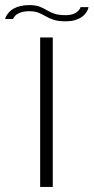

<svg xmlns="http://www.w3.org/2000/svg" viewBox="-59 -733 368 753"><path d="M98.5 0H148V-586H98.5ZM197.5 -649.5Q220 -649.5 235 -654Q250 -658.5 260 -665.2Q270 -672 276 -679.8Q282 -687.5 285 -694.5Q288 -701.5 288 -705H257Q256 -700 249.5 -692.2Q243 -684.5 230 -679Q217 -673.5 198 -673.5Q170.5 -673.5 153.8 -679.5Q137 -685.5 124.2 -693.2Q111.5 -701 96.2 -707Q81 -713 56 -713Q36.5 -713 21 -709.2Q5.5 -705.5 -5.5 -699.2Q-16.5 -693 -23.2 -685.5Q-30 -678 -33.8 -671.2Q-37.5 -664.5 -39 -658.5H-8Q-6.5 -664 0.8 -671.5Q8 -679 22 -684Q36 -689 56 -689Q78 -689 92.5 -683Q107 -677 120.2 -669.2Q133.5 -661.5 151 -655.5Q168.5 -649.5 197.5 -649.5Z"/></svg>

Font: Anybody ExtraExpanded ExtraLight
Style: Regular
Weight: 250
Width: 8
Version: Version 1.113;gftools[0.9.25]